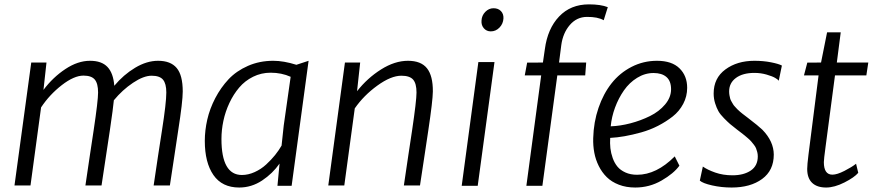

<svg xmlns="http://www.w3.org/2000/svg" viewBox="-20 -839 3945 867"><path d="M673.8 -1.5Q678.7 -37.6 693.8 -136Q709 -234.4 711.4 -250Q731 -374.5 731 -421.4Q731 -461.4 716.1 -479.2Q701.2 -497.1 664.6 -497.1Q628.4 -497.1 580.6 -465.1Q532.7 -433.1 494.1 -386.2Q491.2 -353.5 476.1 -250.5Q473.6 -233.9 438.5 -1.5H365.7Q370.6 -38.1 386 -138.9Q401.4 -239.7 402.8 -250Q422.9 -384.3 422.9 -421.4Q422.9 -461.9 408 -479.7Q393.1 -497.6 356.9 -497.6Q314.5 -497.6 259 -454.6Q203.6 -411.6 165.5 -354L117.7 -1.5H45.4L121.1 -556.6H189.9L176.3 -433.1Q219.2 -490.2 275.4 -527.3Q331.5 -564.5 386.7 -564.5Q439 -564.5 465.3 -536.6Q491.7 -508.8 496.1 -451.7Q537.6 -501.5 590.1 -533Q642.6 -564.5 693.8 -564.5Q750.5 -564.5 777.8 -532Q805.2 -499.5 805.2 -425.8Q805.2 -380.9 784.7 -250Q780.3 -218.8 765.6 -123.3Q751 -27.8 747.1 -1.5Z M1232.9 0 1242.2 -98.6V-100.1Q1211.4 -55.7 1163.6 -23.9Q1115.7 7.8 1060.1 7.8Q982.9 7.8 943.8 -48.6Q904.8 -105 904.8 -202.6Q904.8 -250 916 -299.1Q927.2 -348.1 952.1 -396Q977.1 -443.8 1012.2 -481.2Q1047.4 -518.6 1099.6 -541.5Q1151.9 -564.5 1213.9 -564.5Q1261.2 -564.5 1318.4 -546.4L1373.5 -564.5L1296.9 0ZM1072.3 -48.8Q1101.1 -48.8 1130.1 -62Q1159.2 -75.2 1182.1 -96.4Q1205.1 -117.7 1222.2 -138.9Q1239.3 -160.2 1251.5 -181.6L1261.2 -272L1292.5 -492.2Q1251.5 -510.7 1202.1 -510.7Q1159.7 -510.7 1122.8 -492.4Q1085.9 -474.1 1060.1 -443.6Q1034.2 -413.1 1015.9 -374Q997.6 -335 988.8 -293.5Q980 -252 980 -211.4Q980 -48.8 1072.3 -48.8Z M1462.4 -1.5 1537.6 -556.6H1606.4L1592.3 -427.2Q1638.7 -486.3 1700.7 -525.4Q1762.7 -564.5 1822.3 -564.5Q1881.3 -564.5 1908.2 -530.5Q1935.1 -496.6 1934.6 -425.8Q1934.1 -383.8 1914.1 -250.5Q1909.7 -219.2 1895 -123.3Q1880.4 -27.3 1876.5 -1.5H1803.7Q1808.6 -38.1 1824 -138.9Q1839.4 -239.7 1840.8 -250Q1860.8 -384.3 1860.8 -421.4Q1860.8 -461.9 1845.5 -479.5Q1830.1 -497.1 1792.5 -497.1Q1745.6 -497.1 1684.1 -452.6Q1622.6 -408.2 1582 -349.6L1534.7 -1.5Z M2196.3 -697.3Q2177.2 -697.3 2165 -711.2Q2152.8 -725.1 2154.3 -745.6Q2155.3 -769 2171.4 -785.4Q2187.5 -801.8 2208.5 -801.8Q2230 -801.8 2242.2 -788.8Q2254.4 -775.9 2253.4 -755.9Q2252 -731.4 2235.4 -714.4Q2218.8 -697.3 2196.3 -697.3ZM2064.9 0 2140.1 -558.6H2212.9L2137.2 0Z M2356.9 0 2423.8 -498.5H2349.6L2360.4 -556.2L2431.6 -556.6L2440.4 -617.2Q2452.6 -709.5 2504.6 -764.4Q2556.6 -819.3 2639.6 -819.3Q2692.9 -819.3 2724.6 -806.6L2706.1 -747.6Q2679.2 -763.2 2629.9 -762.7Q2584 -762.2 2553 -726.1Q2522 -689.9 2514.6 -635.7L2504.4 -556.6H2627L2622.6 -498.5H2496.6L2429.2 0Z M2658.7 -215.3Q2660.6 -287.6 2682.6 -351.8Q2704.6 -416 2741.7 -462.9Q2778.8 -509.8 2832 -537.1Q2885.3 -564.5 2946.8 -564.5Q3013.7 -564.5 3048.3 -530.5Q3083 -496.6 3083 -442.4Q3083 -403.8 3065.2 -370.1Q3047.4 -336.4 3017.6 -313Q2987.8 -289.6 2951.7 -271Q2915.5 -252.4 2875.5 -241.2Q2835.4 -230 2800.5 -223.9Q2765.6 -217.8 2735.4 -216.3Q2733.9 -191.9 2736.3 -169.7Q2738.8 -147.5 2746.8 -125Q2754.9 -102.5 2768.3 -86.4Q2781.7 -70.3 2804.4 -60.1Q2827.1 -49.8 2856.9 -49.8Q2944.3 -49.8 3026.9 -132.8L3047.9 -90.8Q3022 -55.2 2967.3 -23.7Q2912.6 7.8 2848.6 7.8Q2807.6 7.8 2774.7 -4.9Q2741.7 -17.6 2720 -39.1Q2698.2 -60.5 2683.8 -89.4Q2669.4 -118.2 2663.6 -149.7Q2657.7 -181.2 2658.7 -215.3ZM2737.8 -268.6Q2780.3 -270 2826.9 -282.2Q2873.5 -294.4 2915 -314.9Q2956.5 -335.4 2983.4 -367.4Q3010.3 -399.4 3010.3 -436Q3010.3 -473.1 2989.5 -491.2Q2968.8 -509.3 2931.2 -509.3Q2892.1 -509.3 2856.9 -487.5Q2821.8 -465.8 2797.4 -430.7Q2772.9 -395.5 2757.3 -353.3Q2741.7 -311 2737.8 -268.6Z M3140.1 -23.4 3153.8 -86.9Q3174.3 -72.3 3209.7 -59.8Q3245.1 -47.4 3287.6 -47.4Q3338.4 -47.4 3370.1 -68.8Q3401.9 -90.3 3401.9 -132.8Q3401.9 -143.1 3399.4 -152.6Q3397 -162.1 3394 -169.4Q3391.1 -176.8 3384 -185.8Q3377 -194.8 3372.3 -200.2Q3367.7 -205.6 3357.7 -214.4Q3347.7 -223.1 3342.5 -227.3Q3337.4 -231.4 3325 -241Q3312.5 -250.5 3308.1 -253.9Q3287.1 -270 3276.6 -279.1Q3266.1 -288.1 3249.3 -305.2Q3232.4 -322.3 3224.1 -336.9Q3215.8 -351.6 3209.2 -372.6Q3202.6 -393.6 3202.6 -417Q3202.6 -486.3 3255.6 -525.4Q3308.6 -564.5 3386.7 -564.5Q3427.2 -564.5 3461.7 -557.6Q3496.1 -550.8 3510.7 -543L3496.6 -474.6Q3492.7 -480 3480.2 -487.3Q3467.8 -494.6 3441.7 -502.2Q3415.5 -509.8 3386.7 -509.8Q3334 -509.8 3303.2 -487.1Q3272.5 -464.4 3272.5 -426.3Q3272.5 -417.5 3273.9 -409.2Q3275.4 -400.9 3277.1 -394.3Q3278.8 -387.7 3283.4 -380.1Q3288.1 -372.6 3290.5 -367.9Q3293 -363.3 3300 -356Q3307.1 -348.6 3309.8 -345.5Q3312.5 -342.3 3321.5 -334.7Q3330.6 -327.1 3332.8 -325.4Q3335 -323.7 3345.5 -315.7Q3356 -307.6 3357.4 -306.6Q3405.3 -270 3422.9 -252.9Q3473.6 -200.7 3474.1 -141.1Q3474.1 -69.3 3421.4 -30.8Q3368.7 7.8 3283.7 7.8Q3237.8 7.8 3195.8 -1.7Q3153.8 -11.2 3140.1 -23.4Z M3625 -76.2Q3625 -94.2 3630.9 -141.6L3676.3 -498.5H3610.4L3625.5 -556.2L3687.5 -556.6L3714.8 -692.9H3776.4L3758.8 -556.6H3900.9L3892.1 -498.5H3750.5L3708 -176.8Q3700.2 -118.7 3700.2 -106.9Q3700.2 -50.3 3738.8 -50.3Q3759.8 -50.3 3793.2 -67.4Q3826.7 -84.5 3845.7 -99.6L3855.5 -58.6Q3838.4 -38.1 3793.2 -15.1Q3748 7.8 3710.4 7.8Q3669.4 7.8 3647.2 -13.4Q3625 -34.7 3625 -76.2Z"/></svg>

Font: HaufeMerriweatherSansLt
Style: Italic
Weight: 300
Designer: Eben Sorkin ( eben@eyebytes.com )
Foundry: Eben Sorkin
Version: Version 1.56